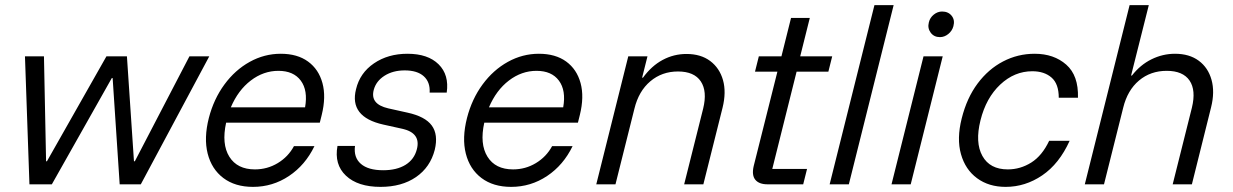

<svg xmlns="http://www.w3.org/2000/svg" viewBox="-20 -720 4815 750"><path d="M95 0 77.5 -500H151.7L160 -90H163.3L395.8 -500H475.8L503.3 -90H506.7L720 -500H797.5L530 0H447.5L420 -415H416.7L182.5 0Z M968.3 10Q898.3 10 852.5 -24.6Q806.7 -59.2 791.2 -120Q775.8 -180.8 795.8 -259.2Q815 -333.3 856.7 -390Q898.3 -446.7 955.4 -478.3Q1012.5 -510 1076.7 -510Q1141.7 -510 1183.3 -479.6Q1225 -449.2 1239.6 -395.4Q1254.2 -341.7 1236.7 -270.8L1229.2 -240.8H863.3Q845 -157.5 875.8 -107.9Q906.7 -58.3 975.8 -58.3Q1024.2 -58.3 1065 -82.9Q1105.8 -107.5 1128.3 -149.2H1208.3Q1172.5 -75 1108.8 -32.5Q1045 10 968.3 10ZM881.7 -300.8H1171.7Q1183.3 -366.7 1155 -405Q1126.7 -443.3 1067.5 -443.3Q1009.2 -443.3 959.6 -405.4Q910 -367.5 881.7 -300.8Z M1466.7 10Q1377.5 10 1331.3 -33.8Q1285 -77.5 1298.3 -150H1366.7Q1360.8 -105 1389.6 -80Q1418.3 -55 1476.7 -55Q1530 -55 1564.2 -76.2Q1598.3 -97.5 1608.3 -136.7Q1625 -200 1552.5 -216.7L1477.5 -233.3Q1343.3 -263.3 1370.8 -371.7Q1385.8 -435 1440.8 -472.5Q1495.8 -510 1571.7 -510Q1651.7 -510 1693.3 -468.8Q1735 -427.5 1725 -358.3H1658.3Q1660.8 -399.2 1635.4 -422.1Q1610 -445 1560.8 -445Q1515 -445 1482.1 -424.2Q1449.2 -403.3 1440 -369.2Q1432.5 -340.8 1446.7 -322.9Q1460.8 -305 1496.7 -296.7L1571.7 -280Q1640.8 -265 1666.7 -229.6Q1692.5 -194.2 1678.3 -135Q1660.8 -66.7 1605 -28.3Q1549.2 10 1466.7 10Z M1976.7 10Q1906.7 10 1860.8 -24.6Q1815 -59.2 1799.6 -120Q1784.2 -180.8 1804.2 -259.2Q1823.3 -333.3 1865 -390Q1906.7 -446.7 1963.8 -478.3Q2020.8 -510 2085 -510Q2150 -510 2191.7 -479.6Q2233.3 -449.2 2247.9 -395.4Q2262.5 -341.7 2245 -270.8L2237.5 -240.8H1871.7Q1853.3 -157.5 1884.2 -107.9Q1915 -58.3 1984.2 -58.3Q2032.5 -58.3 2073.3 -82.9Q2114.2 -107.5 2136.7 -149.2H2216.7Q2180.8 -75 2117.1 -32.5Q2053.3 10 1976.7 10ZM1890 -300.8H2180Q2191.7 -366.7 2163.3 -405Q2135 -443.3 2075.8 -443.3Q2017.5 -443.3 1967.9 -405.4Q1918.3 -367.5 1890 -300.8Z M2309.2 0 2434.2 -500H2509.2L2488.3 -416.7H2491.7Q2525 -462.5 2568.3 -485.8Q2611.7 -509.2 2661.7 -509.2Q2717.5 -509.2 2754.2 -481.7Q2790.8 -454.2 2804.2 -407.1Q2817.5 -360 2802.5 -299.2L2727.5 0H2652.5L2726.7 -295.8Q2743.3 -363.3 2717.5 -402.1Q2691.7 -440.8 2628.3 -440.8Q2565.8 -440.8 2520.4 -402.5Q2475 -364.2 2458.3 -295.8L2384.2 0Z M2978.3 0Q2945 0 2930.4 -17.9Q2915.8 -35.8 2924.2 -71.7L3016.7 -440H2929.2L2944.2 -500H3032.5L3070 -650H3143.3L3105.8 -500H3230.8L3215.8 -440H3091.7L2996.7 -60H3132.5L3117.5 0Z M3220.8 0 3395.8 -700H3470.8L3295.8 0Z M3462.5 0 3587.5 -500H3662.5L3537.5 0ZM3651.7 -575Q3628.3 -575 3615.4 -592.5Q3602.5 -610 3608.3 -632.5Q3612.5 -650.8 3627.5 -662.9Q3642.5 -675 3660 -675Q3684.2 -675 3697.5 -658.3Q3710.8 -641.7 3704.2 -617.5Q3699.2 -599.2 3684.2 -587.1Q3669.2 -575 3651.7 -575Z M3908.3 10Q3842.5 10 3796.7 -23.8Q3750.8 -57.5 3733.8 -117.9Q3716.7 -178.3 3736.7 -257.5Q3756.7 -337.5 3798.8 -393.8Q3840.8 -450 3898.3 -480Q3955.8 -510 4021.7 -510Q4096.7 -510 4145 -467.5Q4193.3 -425 4190.8 -338.3H4115.8Q4115.8 -392.5 4087.5 -417.1Q4059.2 -441.7 4012.5 -441.7Q3942.5 -441.7 3887.1 -389.6Q3831.7 -337.5 3810 -250Q3788.3 -163.3 3817.5 -110.8Q3846.7 -58.3 3916.7 -58.3Q3965.8 -58.3 4008.3 -85Q4050.8 -111.7 4078.3 -170H4158.3Q4117.5 -80 4051.2 -35Q3985 10 3908.3 10Z M4217.5 0 4392.5 -700H4467.5L4398.3 -425H4401.7Q4434.2 -466.7 4477.9 -488.3Q4521.7 -510 4570 -510Q4625.8 -510 4662.5 -482.9Q4699.2 -455.8 4712.5 -408.3Q4725.8 -360.8 4710.8 -300.8L4635.8 0H4560.8L4635.8 -299.2Q4652.5 -367.5 4626.7 -405.4Q4600.8 -443.3 4537.5 -443.3Q4474.2 -443.3 4429.2 -405.4Q4384.2 -367.5 4367.5 -299.2L4292.5 0Z"/></svg>

Font: Funnel Sans Light
Style: Italic
Weight: 300
Italic angle: -14.036°
Designer: NORD ID, Kristian Moeller
Foundry: Dicotype
Version: Version 1.000